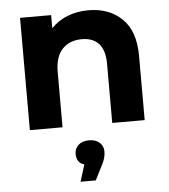

<svg xmlns="http://www.w3.org/2000/svg" viewBox="-53 -550 741 843"><g transform="rotate(-5 317.5 -128.5)"><path d="M572 -283V0H429V-261Q429 -320 403 -349Q377 -378 328 -378Q274 -378 242 -344.5Q210 -311 210 -245V0H66V-495H203V-437Q232 -468 274 -485Q316 -502 367 -502Q459 -502 515.5 -447Q572 -392 572 -283ZM384 122Q384 151 367 182L335 245H268L291 171Q274 166 265.5 153.5Q257 141 257 122Q257 98 274 82.5Q291 67 320.5 67Q350 67 367 82.5Q384 98 384 122Z"/></g></svg>

Font: Montserrat Ace
Style: Bold
Weight: 700
Designer: Julieta Ulanovsky
Foundry: Julieta Ulanovsky
Version: Version 1